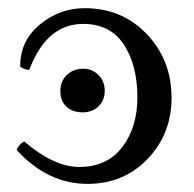

<svg xmlns="http://www.w3.org/2000/svg" viewBox="-20 -449 482 477"><path d="M52.7 -275.4Q42 -275.4 30.3 -283.2Q29.3 -346.7 78.6 -387.7Q127.9 -428.7 190.4 -428.7Q283.2 -428.7 344.7 -364.3Q406.2 -299.8 406.2 -206.1Q406.2 -116.2 346.7 -54.2Q287.1 7.8 197.3 7.8Q98.6 7.8 21.5 -76.2Q24.4 -87.9 40 -97.7Q114.3 -34.2 176.8 -34.2Q246.1 -34.2 283.7 -83.5Q321.3 -132.8 321.3 -207Q321.3 -287.1 287.6 -338.4Q253.9 -389.6 186.5 -389.6Q95.7 -389.6 52.7 -275.4ZM240.2 -223.6Q240.2 -199.2 224.6 -184.6Q209 -169.9 185.5 -169.9Q160.2 -169.9 145 -184.1Q129.9 -198.2 129.9 -222.7Q129.9 -247.1 146 -262.7Q162.1 -278.3 186.5 -278.3Q209 -278.3 224.6 -262.7Q240.2 -247.1 240.2 -223.6Z"/></svg>

Font: Crimson Text
Style: Regular
Weight: 400
Version: Version 0.13